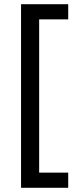

<svg xmlns="http://www.w3.org/2000/svg" viewBox="-20 -734 369 912"><path d="M304 158H80V-714H304V-642H166V86H304Z"/></svg>

Font: lguzrati25
Style: Book
Weight: 400
Designer: Jelle Bosma - Monotype Design Team, Universal Thirst
Foundry: Monotype Imaging Inc.
Version: Version 2.106